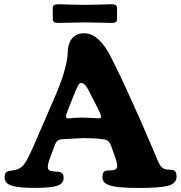

<svg xmlns="http://www.w3.org/2000/svg" viewBox="-20 -887 865 918"><path d="M380.4 -779.8Q353.5 -779.8 314.2 -778.6Q274.9 -777.3 257.3 -777.3Q232.4 -777.3 232.4 -794.4V-849.6Q232.4 -866.7 257.3 -866.7Q274.9 -866.7 314.2 -865.2Q353.5 -863.8 380.4 -863.8H391.1Q420.9 -863.8 459.5 -865.2Q498 -866.7 514.6 -866.7Q539.6 -866.7 539.6 -849.6V-794.4Q539.6 -777.3 514.6 -777.3Q497.6 -777.3 459.2 -778.6Q420.9 -779.8 391.1 -779.8ZM242.7 -194.8 218.3 -129.4Q208.5 -103.5 208.5 -87.9Q208.5 -70.8 229 -68.4Q233.9 -67.4 249 -66.4Q264.2 -65.4 269.5 -63.5Q284.2 -59.1 284.2 -36.6Q284.2 -8.3 252.4 1.5Q220.7 11.2 153.3 11.2Q113.8 11.2 88.6 9.5Q63.5 7.8 42.2 2.4Q21 -2.9 11.5 -13.2Q2 -23.4 2 -39.6Q2 -63.5 20.5 -69.3Q23.9 -70.3 41 -72.3Q58.1 -74.2 67.9 -79.6Q86.9 -86.4 104 -114.3Q121.1 -142.1 153.3 -218.3L250.5 -442.9Q276.4 -504.4 290 -555.7Q303.7 -606.9 303.7 -634.8Q303.7 -675.3 323.5 -701.7Q343.3 -728 382.3 -728Q453.1 -728 511.2 -612.8Q550.3 -535.6 589.8 -449.2Q629.4 -362.8 652.1 -310.8Q674.8 -258.8 720.7 -151.4Q722.7 -147 726.3 -137.7Q730 -128.4 731.9 -124.3Q733.9 -120.1 737.1 -113Q740.2 -106 742.4 -102.3Q744.6 -98.6 747.8 -94.2Q751 -89.8 754.2 -86.9Q757.3 -84 760.7 -82Q770.5 -76.2 787.1 -75.7Q803.7 -75.2 809.1 -73.2Q824.2 -68.4 824.2 -43Q824.2 -11.7 787.6 0Q750.5 11.7 642.1 11.7Q529.3 11.7 496.1 -3.9Q469.7 -15.1 469.7 -39.6Q469.7 -66.4 484.9 -70.3Q490.7 -72.3 503.7 -72.3Q516.6 -72.3 522.5 -73.7Q540.5 -76.7 540.5 -94.2Q540.5 -103.5 534.7 -123.5L511.2 -189.9Q502.9 -214.8 481.4 -219.7Q446.3 -226.6 375.5 -226.6Q365.2 -226.6 283.7 -221.7Q265.1 -221.2 256.3 -214.8Q247.6 -208.5 242.7 -194.8ZM370.6 -324.7Q392.6 -324.7 420.4 -323Q448.2 -321.3 452.1 -321.3Q463.9 -321.3 463.9 -330.1Q463.9 -333 451.2 -362.3L407.2 -448.2Q400.9 -460.4 396.2 -468.3Q391.6 -476.1 384 -483.2Q376.5 -490.2 369.1 -490.2Q361.3 -490.2 356.2 -482.9Q351.1 -475.6 341.8 -453.6L307.1 -367.7Q295.4 -337.9 295.4 -331.1Q295.4 -320.8 308.1 -320.8Q310.1 -320.8 318.1 -321.8Q326.2 -322.8 340.1 -323.7Q354 -324.7 370.6 -324.7Z"/></svg>

Font: Cooper*
Style: Bold
Weight: 700
Designer: Owen Earl
Foundry: indestructible type*
Version: Version 0.001